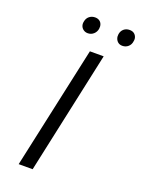

<svg xmlns="http://www.w3.org/2000/svg" viewBox="-155 -898 717 969"><g transform="rotate(20 203.5 -414.0)"><path d="M73 0 216 -658H290L148 0ZM174 -740Q161 -740 151 -747Q141 -754 137 -765Q133 -776 136 -789Q139 -807 152 -817.5Q165 -828 183 -828Q196 -828 205.5 -822Q215 -816 219 -805Q223 -794 221 -781Q218 -763 205 -751.5Q192 -740 174 -740ZM360 -740Q346 -740 337 -747Q328 -754 324 -765Q320 -776 322 -789Q325 -807 337.5 -817.5Q350 -828 368 -828Q382 -828 391 -822Q400 -816 404.5 -805Q409 -794 406 -781Q404 -763 391 -751.5Q378 -740 360 -740Z"/></g></svg>

Font: Ysabeau Infant
Style: Italic
Weight: 400
Italic angle: -12°
Designer: Christian Thalmann (Catharsis Fonts)
Version: Version 2.001;gftools[0.9.30]; featfreeze: ss01,ss02,lnum